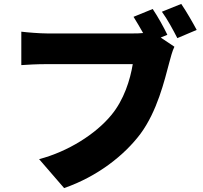

<svg xmlns="http://www.w3.org/2000/svg" viewBox="-20 -895 1040 982"><path d="M836 -717C819 -753 788 -809 761 -849L663 -809C680 -782 696 -754 712 -726C693 -724 676 -724 664 -724H219C186 -724 120 -729 89 -733V-562C115 -564 170 -567 219 -567H659C646 -487 614 -384 549 -306C470 -210 329 -120 180 -81L308 67C480 7 616 -101 698 -210C784 -326 821 -482 846 -576C852 -598 861 -634 872 -656L802 -703ZM808 -835C836 -797 866 -741 887 -700L986 -742C968 -776 933 -837 907 -875Z"/></svg>

Font: Noto Sans T Chinese Black
Style: Bold
Weight: 900
Designer: Ryoko NISHIZUKA (kana & ideographs); Paul D. Hunt (Latin, Greek & Cyrillic); Wenlong ZHANG (bopomofo); Sandoll Communica
Foundry: Adobe Systems Incorporated
Version: Version 1.000;PS 1;hotconv 1.0.78;makeotf.lib2.5.61930